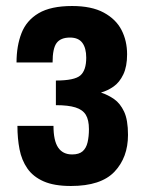

<svg xmlns="http://www.w3.org/2000/svg" viewBox="-20 -608 474 639"><path d="M216 11Q160 11 125 -4.5Q90 -20 71 -47.5Q52 -75 45 -111Q38 -147 38 -189H158Q158 -140 173.5 -117Q189 -94 220 -94Q243 -94 255 -104.5Q267 -115 271.5 -134.5Q276 -154 276 -178Q276 -209 265.5 -226Q255 -243 231 -250.5Q207 -258 166 -258V-340Q228 -340 247.5 -357Q267 -374 267 -416Q267 -448 254 -465.5Q241 -483 213 -483Q182 -483 168.5 -465Q155 -447 155 -400H35Q35 -455 51.5 -497.5Q68 -540 108.5 -564Q149 -588 220 -588Q285 -588 325.5 -566Q366 -544 384.5 -508Q403 -472 403 -427Q403 -387 390.5 -360.5Q378 -334 358 -320Q338 -306 316 -300Q340 -292 360 -278Q380 -264 393 -236.5Q406 -209 406 -159Q406 -84 361 -36.5Q316 11 216 11Z"/></svg>

Font: Oswald SemiBold
Style: Regular
Weight: 600
Designer: Vernon Adams
Foundry: Vernon Adams
Version: Version 4.100; ttfautohint (v1.8.1.43-b0c9)